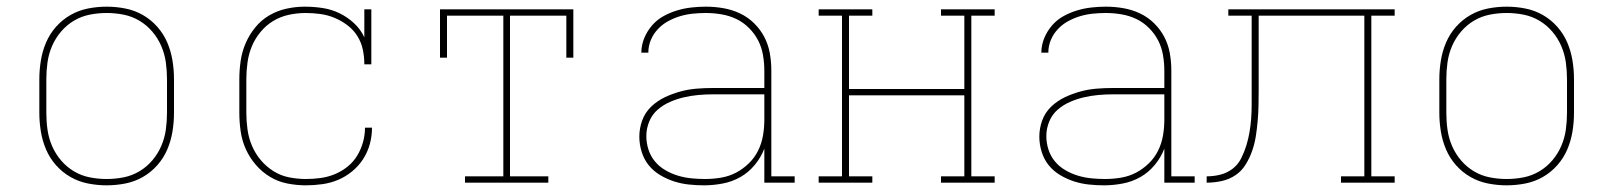

<svg xmlns="http://www.w3.org/2000/svg" viewBox="-20 -548 4840 576"><path d="M300 8Q272 8 244 2.5Q216 -3 191.5 -17Q167 -31 148 -52.5Q129 -74 118 -100Q107 -126 102.5 -154Q98 -182 98 -210V-310Q98 -338 102.5 -366Q107 -394 118 -420Q129 -446 148 -467.5Q167 -489 191.5 -503Q216 -517 244 -522.5Q272 -528 300 -528Q328 -528 356 -522.5Q384 -517 408.5 -503Q433 -489 452 -467.5Q471 -446 482 -420Q493 -394 497.5 -366Q502 -338 502 -310V-210Q502 -182 497.5 -154Q493 -126 482 -100Q471 -74 452 -52.5Q433 -31 408.5 -17Q384 -3 356 2.5Q328 8 300 8ZM300 -11Q326 -11 351 -16Q376 -21 398 -34Q420 -47 437 -67Q454 -87 464 -110.5Q474 -134 477.5 -159Q481 -184 481 -210V-310Q481 -336 477.5 -361Q474 -386 464 -409.5Q454 -433 437 -453Q420 -473 398 -486Q376 -499 351 -504Q326 -509 300 -509Q274 -509 249 -504Q224 -499 202 -486Q180 -473 163 -453Q146 -433 136 -409.5Q126 -386 122.5 -361Q119 -336 119 -310V-210Q119 -184 122.5 -159Q126 -134 136 -110.5Q146 -87 163 -67Q180 -47 202 -34Q224 -21 249 -16Q274 -11 300 -11Z M898 8Q870 8 842 2.5Q814 -3 790 -17.5Q766 -32 747.5 -53.5Q729 -75 717.5 -100.5Q706 -126 702 -154Q698 -182 698 -210V-310Q698 -338 702 -365.5Q706 -393 717 -418.5Q728 -444 746 -466Q764 -488 788 -502Q812 -516 839.5 -522Q867 -528 894 -528Q921 -528 947.5 -524Q974 -520 998 -508.5Q1022 -497 1042 -478.5Q1062 -460 1073 -436V-520H1094V-355H1073Q1073 -377 1068.5 -399Q1064 -421 1052 -440Q1040 -459 1022 -472.5Q1004 -486 983.5 -494.5Q963 -503 941 -506Q919 -509 897 -509Q871 -509 846 -503.5Q821 -498 799.5 -485Q778 -472 761.5 -452Q745 -432 735.5 -409Q726 -386 722.5 -360.5Q719 -335 719 -310V-210Q719 -185 722.5 -159.5Q726 -134 736 -110.5Q746 -87 762.5 -67.5Q779 -48 800.5 -34.5Q822 -21 847 -16Q872 -11 898 -11Q920 -11 942 -14Q964 -17 984.5 -25.5Q1005 -34 1022.5 -48Q1040 -62 1051.5 -81Q1063 -100 1069 -121.5Q1075 -143 1075 -165H1096Q1096 -140 1089.5 -116Q1083 -92 1069.5 -71Q1056 -50 1036.5 -34Q1017 -18 994.5 -8.5Q972 1 947 4.5Q922 8 898 8Z M1375 0V-19H1490V-501H1321V-375H1300V-520H1700V-375H1679V-501H1510V-19H1625V0Z M2092 8Q2069 8 2046 5.5Q2023 3 2001.5 -4Q1980 -11 1960 -23Q1940 -35 1926 -52.5Q1912 -70 1905 -92.5Q1898 -115 1898 -138Q1898 -163 1906.5 -186.5Q1915 -210 1933 -227.5Q1951 -245 1974 -256Q1997 -267 2021 -273.5Q2045 -280 2069.5 -282Q2094 -284 2119 -284H2273V-336Q2273 -359 2269 -382.5Q2265 -406 2254.5 -426.5Q2244 -447 2227 -464Q2210 -481 2189 -491Q2168 -501 2144.5 -505Q2121 -509 2098 -509Q2078 -509 2058.5 -507Q2039 -505 2020.5 -499.5Q2002 -494 1984.5 -484.5Q1967 -475 1953.5 -460.5Q1940 -446 1932.5 -428Q1925 -410 1925 -390H1904Q1904 -412 1912.5 -433Q1921 -454 1935.5 -471Q1950 -488 1969.5 -499Q1989 -510 2010.5 -516.5Q2032 -523 2054 -525.5Q2076 -528 2098 -528Q2124 -528 2150 -523.5Q2176 -519 2199.5 -508Q2223 -497 2242 -478.5Q2261 -460 2273 -437Q2285 -414 2289.5 -388Q2294 -362 2294 -336V-19H2364V0H2273V-102Q2263 -76 2244.5 -53.5Q2226 -31 2201.5 -17Q2177 -3 2148.5 2.5Q2120 8 2092 8ZM2095 -11Q2119 -11 2143 -15Q2167 -19 2188 -30Q2209 -41 2226.5 -58Q2244 -75 2254.5 -96.5Q2265 -118 2269 -141.5Q2273 -165 2273 -189V-265H2119Q2097 -265 2075 -263Q2053 -261 2031.5 -256Q2010 -251 1989.5 -242Q1969 -233 1952.5 -218.5Q1936 -204 1927.5 -183Q1919 -162 1919 -140Q1919 -119 1925.5 -99Q1932 -79 1945 -63.5Q1958 -48 1976 -37.5Q1994 -27 2014 -21Q2034 -15 2054.5 -13Q2075 -11 2095 -11Z M2597 0H2436V-19H2506V-501H2436V-520H2597V-501H2527V-281H2873V-501H2803V-520H2964V-501H2894V-19H2964V0H2803V-19H2873V-262H2527V-19H2597Z M3292 8Q3269 8 3246 5.5Q3223 3 3201.5 -4Q3180 -11 3160 -23Q3140 -35 3126 -52.5Q3112 -70 3105 -92.5Q3098 -115 3098 -138Q3098 -163 3106.5 -186.5Q3115 -210 3133 -227.5Q3151 -245 3174 -256Q3197 -267 3221 -273.5Q3245 -280 3269.5 -282Q3294 -284 3319 -284H3473V-336Q3473 -359 3469 -382.5Q3465 -406 3454.5 -426.5Q3444 -447 3427 -464Q3410 -481 3389 -491Q3368 -501 3344.5 -505Q3321 -509 3298 -509Q3278 -509 3258.5 -507Q3239 -505 3220.5 -499.5Q3202 -494 3184.5 -484.5Q3167 -475 3153.5 -460.5Q3140 -446 3132.5 -428Q3125 -410 3125 -390H3104Q3104 -412 3112.5 -433Q3121 -454 3135.5 -471Q3150 -488 3169.5 -499Q3189 -510 3210.5 -516.5Q3232 -523 3254 -525.5Q3276 -528 3298 -528Q3324 -528 3350 -523.5Q3376 -519 3399.5 -508Q3423 -497 3442 -478.5Q3461 -460 3473 -437Q3485 -414 3489.5 -388Q3494 -362 3494 -336V-19H3564V0H3473V-102Q3463 -76 3444.5 -53.5Q3426 -31 3401.5 -17Q3377 -3 3348.5 2.5Q3320 8 3292 8ZM3295 -11Q3319 -11 3343 -15Q3367 -19 3388 -30Q3409 -41 3426.5 -58Q3444 -75 3454.5 -96.5Q3465 -118 3469 -141.5Q3473 -165 3473 -189V-265H3319Q3297 -265 3275 -263Q3253 -261 3231.5 -256Q3210 -251 3189.5 -242Q3169 -233 3152.5 -218.5Q3136 -204 3127.5 -183Q3119 -162 3119 -140Q3119 -119 3125.5 -99Q3132 -79 3145 -63.5Q3158 -48 3176 -37.5Q3194 -27 3214 -21Q3234 -15 3254.5 -13Q3275 -11 3295 -11Z M3600 0V-19Q3621 -19 3641 -24Q3661 -29 3677.5 -41.5Q3694 -54 3703.5 -73Q3713 -92 3719 -111.5Q3725 -131 3728.5 -151.5Q3732 -172 3733.5 -192.5Q3735 -213 3735 -233.5Q3735 -254 3735 -275V-501H3665V-520H4164V-501H4094V-19H4164V0H4003V-19H4073V-501H3756V-276Q3756 -253 3755.5 -230.5Q3755 -208 3753 -185Q3751 -162 3747.5 -139.5Q3744 -117 3736.5 -95.5Q3729 -74 3717 -54.5Q3705 -35 3686.5 -22.5Q3668 -10 3645.5 -5Q3623 0 3600 0Z M4500 8Q4472 8 4444 2.5Q4416 -3 4391.5 -17Q4367 -31 4348 -52.5Q4329 -74 4318 -100Q4307 -126 4302.5 -154Q4298 -182 4298 -210V-310Q4298 -338 4302.5 -366Q4307 -394 4318 -420Q4329 -446 4348 -467.5Q4367 -489 4391.5 -503Q4416 -517 4444 -522.5Q4472 -528 4500 -528Q4528 -528 4556 -522.5Q4584 -517 4608.5 -503Q4633 -489 4652 -467.5Q4671 -446 4682 -420Q4693 -394 4697.5 -366Q4702 -338 4702 -310V-210Q4702 -182 4697.5 -154Q4693 -126 4682 -100Q4671 -74 4652 -52.5Q4633 -31 4608.5 -17Q4584 -3 4556 2.5Q4528 8 4500 8ZM4500 -11Q4526 -11 4551 -16Q4576 -21 4598 -34Q4620 -47 4637 -67Q4654 -87 4664 -110.5Q4674 -134 4677.5 -159Q4681 -184 4681 -210V-310Q4681 -336 4677.5 -361Q4674 -386 4664 -409.5Q4654 -433 4637 -453Q4620 -473 4598 -486Q4576 -499 4551 -504Q4526 -509 4500 -509Q4474 -509 4449 -504Q4424 -499 4402 -486Q4380 -473 4363 -453Q4346 -433 4336 -409.5Q4326 -386 4322.5 -361Q4319 -336 4319 -310V-210Q4319 -184 4322.5 -159Q4326 -134 4336 -110.5Q4346 -87 4363 -67Q4380 -47 4402 -34Q4424 -21 4449 -16Q4474 -11 4500 -11Z"/></svg>

Font: Iosevka HT Thin Extended
Style: Regular
Weight: 100
Width: 7
Monospace: yes
Designer: Belleve Invis
Foundry: Belleve Invis
Version: Version 32.3.0; ttfautohint (v1.8.4)